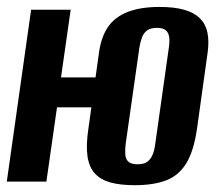

<svg xmlns="http://www.w3.org/2000/svg" viewBox="-22 -523 633 553"><path d="M366 10.4Q325.1 10.4 296.6 2.7Q268.2 -5.1 251.5 -23.1Q234.8 -41 230 -72.7Q225.3 -104.4 232.7 -153L263.3 -372.7Q269.6 -417 289.3 -445.6Q309 -474.2 345.7 -488.6Q382.4 -503 438 -503Q480 -503 508.5 -494.9Q537 -486.8 553.5 -470.5Q570 -454.3 575.3 -429.9Q580.5 -405.5 576.2 -372.7L545.6 -153.6Q536.5 -88.9 514.9 -53.3Q493.4 -17.7 456.8 -3.6Q420.3 10.4 366 10.4ZM-2.4 0 67.6 -495H181.6L153.7 -300H290.8L279.3 -213.8H142.2L111.6 0ZM374.2 -49.9Q392.2 -49.9 402.3 -57.1Q412.3 -64.4 417.7 -77.9Q423.1 -91.5 425.1 -108.2L464.2 -385Q466.9 -402.1 465.4 -415.2Q463.9 -428.2 455.9 -435.5Q448 -442.7 429.9 -442.7Q411.9 -442.7 401.8 -435.5Q391.8 -428.2 386.9 -415.2Q382 -402.1 379.3 -385L339.9 -108.2Q337.9 -91.5 338.9 -77.9Q339.9 -64.4 348 -57.1Q356.1 -49.9 374.2 -49.9Z"/></svg>

Font: Alumni Sans Thin
Style: Italic
Weight: 100
Italic angle: -8°
Designer: Robert E. Leuschke
Foundry: Robert E. Leuschke
Version: Version 1.016